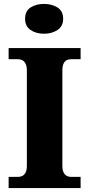

<svg xmlns="http://www.w3.org/2000/svg" viewBox="-20 -959 455 979"><path d="M24 0V-57H72Q84 -57 94 -62Q104 -67 110.5 -79.5Q117 -92 117 -113V-598Q117 -621 110.5 -634Q104 -647 94 -652Q84 -657 72 -657H24V-714H391V-657H342Q329 -657 319 -651.5Q309 -646 303.5 -633.5Q298 -621 298 -598V-114Q298 -93 304 -80.5Q310 -68 320 -62.5Q330 -57 342 -57H391V0ZM205 -787Q164 -787 136 -806Q108 -825 108 -863Q108 -903 136 -921Q164 -939 205 -939Q244 -939 273 -921Q302 -903 302 -863Q302 -825 273 -806Q244 -787 205 -787Z"/></svg>

Font: Noto Serif Kannada ExtraBold
Style: Regular
Weight: 800
Version: Version 2.003